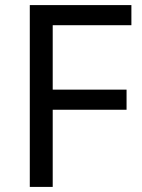

<svg xmlns="http://www.w3.org/2000/svg" viewBox="-20 -734 559 754"><path d="M187 0H97V-714H496V-635H187V-382H477V-303H187Z"/></svg>

Font: Noto Sans Oriya
Style: Regular
Weight: 400
Designer: Amélie Bonet and Sol Matas
Foundry: Google LLC
Version: Version 2.006